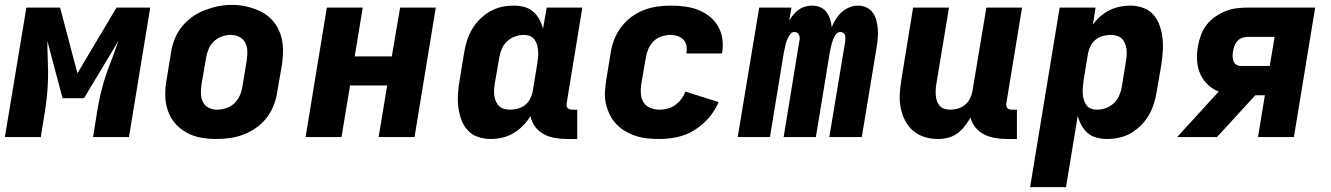

<svg xmlns="http://www.w3.org/2000/svg" viewBox="-30 -561 5450 786"><path d="M-10 0 78 -530H216L287 -261L447 -530H585L498 0H351L368 -106Q376 -156 389 -204.5Q402 -253 421 -301L434 -335Q439 -350 444.5 -365Q450 -380 455 -394L314 -159H226L164 -393Q164 -379 164 -364.5Q164 -350 165 -336L166 -300Q168 -252 165 -203Q162 -154 154 -106L137 0Z M856 8Q824 8 792.5 2.5Q761 -3 734 -18Q707 -33 687 -56Q667 -79 657 -108.5Q647 -138 646.5 -170.5Q646 -203 652 -235L670 -345Q674 -373 684.5 -400Q695 -427 713.5 -450.5Q732 -474 756.5 -491.5Q781 -509 808.5 -519.5Q836 -530 863.5 -535.5Q891 -541 920 -541Q952 -541 983 -533.5Q1014 -526 1041 -512Q1068 -498 1088 -474.5Q1108 -451 1118 -421.5Q1128 -392 1128.5 -359.5Q1129 -327 1124 -295L1105 -185Q1101 -157 1090.5 -130Q1080 -103 1062 -79.5Q1044 -56 1019.5 -38.5Q995 -21 967.5 -10.5Q940 0 912 4Q884 8 856 8ZM859 -112Q877 -112 895.5 -118Q914 -124 928.5 -137.5Q943 -151 951 -168.5Q959 -186 962 -204L980 -314Q983 -333 982.5 -352Q982 -371 974 -386.5Q966 -402 949.5 -410Q933 -418 914 -418Q896 -418 878 -411.5Q860 -405 846 -392Q832 -379 824.5 -361.5Q817 -344 814 -326L795 -216Q792 -197 792.5 -178.5Q793 -160 800.5 -144Q808 -128 824 -120Q840 -112 859 -112Z M1221 0 1308 -530H1455L1422 -330H1574L1608 -530H1754L1667 0H1520L1555 -211H1403L1368 0Z M1978 8Q1951 8 1925.5 -1Q1900 -10 1883 -29.5Q1866 -49 1857.5 -74Q1849 -99 1846 -125.5Q1843 -152 1845 -180Q1847 -208 1852 -235L1870 -345Q1874 -370 1881.5 -394Q1889 -418 1902 -440.5Q1915 -463 1934 -482Q1953 -501 1975.5 -514Q1998 -527 2023 -532.5Q2048 -538 2073 -538Q2095 -538 2116 -532.5Q2137 -527 2152.5 -513.5Q2168 -500 2178 -481.5Q2188 -463 2193 -443L2208 -530H2354L2290 -140Q2289 -134 2289.5 -128.5Q2290 -123 2293.5 -119Q2297 -115 2302.5 -113.5Q2308 -112 2313 -112H2333V8H2293Q2268 8 2243 4Q2218 0 2196.5 -11.5Q2175 -23 2160.5 -42.5Q2146 -62 2142 -86Q2129 -65 2111 -46.5Q2093 -28 2071.5 -15.5Q2050 -3 2026 2.5Q2002 8 1978 8ZM2059 -112Q2075 -112 2091 -116.5Q2107 -121 2120 -131.5Q2133 -142 2140.5 -157Q2148 -172 2151 -188L2169 -298Q2171 -311 2172.5 -324.5Q2174 -338 2173 -351Q2172 -364 2169 -376Q2166 -388 2158.5 -398.5Q2151 -409 2139.5 -413.5Q2128 -418 2114 -418Q2096 -418 2078 -411.5Q2060 -405 2046 -392Q2032 -379 2024.5 -361.5Q2017 -344 2014 -326L1995 -216Q1993 -203 1992.5 -190.5Q1992 -178 1994 -166.5Q1996 -155 2001 -144Q2006 -133 2014.5 -125.5Q2023 -118 2034.5 -115Q2046 -112 2059 -112Z M2671 8Q2645 8 2620.5 5.5Q2596 3 2573 -4.5Q2550 -12 2529.5 -24Q2509 -36 2493 -53Q2477 -70 2466.5 -91Q2456 -112 2450.5 -136Q2445 -160 2446.5 -185Q2448 -210 2452 -235L2470 -345Q2474 -373 2484.5 -399.5Q2495 -426 2512.5 -449.5Q2530 -473 2554 -491Q2578 -509 2605 -519.5Q2632 -530 2659.5 -534Q2687 -538 2715 -538Q2744 -538 2772 -534.5Q2800 -531 2825.5 -521.5Q2851 -512 2872.5 -495.5Q2894 -479 2908 -456Q2922 -433 2926.5 -405Q2931 -377 2927 -349Q2926 -347 2926 -345.5Q2926 -344 2925 -342H2780Q2780 -342 2780 -343Q2780 -344 2780 -344Q2783 -359 2780 -374Q2777 -389 2767.5 -399Q2758 -409 2744 -413.5Q2730 -418 2715 -418Q2697 -418 2678.5 -412Q2660 -406 2646 -392.5Q2632 -379 2624.5 -361.5Q2617 -344 2614 -326L2595 -216Q2592 -196 2593.5 -176.5Q2595 -157 2605 -141.5Q2615 -126 2633 -119Q2651 -112 2671 -112Q2687 -112 2703.5 -116.5Q2720 -121 2734 -131Q2748 -141 2759 -155.5Q2770 -170 2776 -186L2912 -143Q2897 -108 2871.5 -78.5Q2846 -49 2813 -28.5Q2780 -8 2743 0Q2706 8 2671 8Z M2990 0 3078 -530H3210L3201 -477Q3209 -490 3218.5 -501.5Q3228 -513 3240 -521.5Q3252 -530 3266.5 -534Q3281 -538 3294 -538Q3312 -538 3327.5 -531.5Q3343 -525 3353 -512Q3363 -499 3368 -483Q3373 -467 3375 -450Q3382 -467 3392 -483Q3402 -499 3416 -511.5Q3430 -524 3447.5 -531Q3465 -538 3482 -538Q3501 -538 3517 -530.5Q3533 -523 3543 -509Q3553 -495 3557.5 -478Q3562 -461 3563.5 -443Q3565 -425 3563.5 -406.5Q3562 -388 3559 -369L3498 0H3365L3430 -391Q3431 -398 3431 -404.5Q3431 -411 3429 -417Q3427 -423 3422 -426.5Q3417 -430 3410 -430Q3402 -430 3395.5 -424Q3389 -418 3385.5 -410.5Q3382 -403 3379 -395Q3376 -387 3374 -379Q3372 -371 3370.5 -363Q3369 -355 3367 -347L3310 0H3178L3242 -391Q3244 -398 3244 -404.5Q3244 -411 3241.5 -417Q3239 -423 3234 -426.5Q3229 -430 3222 -430Q3214 -430 3208 -424Q3202 -418 3198 -410.5Q3194 -403 3191 -395Q3188 -387 3186 -379Q3184 -371 3182.5 -363Q3181 -355 3179 -347L3122 0Z M3810 8Q3781 8 3754 -0.5Q3727 -9 3707 -26.5Q3687 -44 3674.5 -69Q3662 -94 3657 -121Q3652 -148 3653.5 -177Q3655 -206 3660 -235L3708 -530H3855L3803 -216Q3801 -204 3800.5 -192Q3800 -180 3801 -168.5Q3802 -157 3806 -146Q3810 -135 3817.5 -127Q3825 -119 3836.5 -115.5Q3848 -112 3860 -112Q3876 -112 3891.5 -116.5Q3907 -121 3920 -131.5Q3933 -142 3940.5 -157Q3948 -172 3951 -188L4008 -530H4154L4090 -140Q4089 -134 4089.5 -128.5Q4090 -123 4093.5 -119Q4097 -115 4102.5 -113.5Q4108 -112 4113 -112H4133V8H4093Q4069 8 4044.5 4Q4020 0 3999 -10.5Q3978 -21 3963.5 -39Q3949 -57 3943 -80Q3933 -62 3919.5 -44.5Q3906 -27 3888.5 -14.5Q3871 -2 3850.5 3Q3830 8 3810 8Z M4187 205 4308 -530H4455L4444 -460Q4444 -460 4444 -460Q4444 -460 4444 -460Q4457 -479 4474.5 -494Q4492 -509 4512 -519Q4532 -529 4553.5 -533.5Q4575 -538 4597 -538Q4624 -538 4649.5 -529Q4675 -520 4692 -500.5Q4709 -481 4717.5 -456Q4726 -431 4729 -404.5Q4732 -378 4730 -350Q4728 -322 4724 -295L4705 -185Q4701 -160 4693.5 -136Q4686 -112 4673 -89.5Q4660 -67 4641 -48Q4622 -29 4599.5 -16Q4577 -3 4552 2.5Q4527 8 4502 8Q4480 8 4459 2.5Q4438 -3 4422.5 -16.5Q4407 -30 4397 -48.5Q4387 -67 4382 -87L4334 205ZM4461 -112Q4479 -112 4497 -118.5Q4515 -125 4529 -138Q4543 -151 4551 -168.5Q4559 -186 4562 -204L4580 -314Q4582 -327 4582.5 -339.5Q4583 -352 4581 -363.5Q4579 -375 4574 -386Q4569 -397 4560.5 -404.5Q4552 -412 4540.5 -415Q4529 -418 4516 -418Q4500 -418 4484 -413.5Q4468 -409 4455 -398.5Q4442 -388 4434.5 -373Q4427 -358 4424 -342L4406 -232Q4404 -219 4403 -205.5Q4402 -192 4402.5 -179Q4403 -166 4406.5 -154Q4410 -142 4417 -131.5Q4424 -121 4435.5 -116.5Q4447 -112 4461 -112Z M4789 0 4959 -186Q4934 -196 4914 -215Q4894 -234 4883 -259.5Q4872 -285 4870.5 -313.5Q4869 -342 4874 -371Q4878 -394 4886 -416.5Q4894 -439 4908.5 -458Q4923 -477 4943.5 -491.5Q4964 -506 4986 -515Q5008 -524 5031 -527Q5054 -530 5077 -530H5354L5267 0H5120L5148 -171H5109L4952 0ZM5048 -291H5168L5188 -410H5077Q5066 -410 5055 -406Q5044 -402 5036 -393.5Q5028 -385 5024 -374.5Q5020 -364 5018 -353Q5016 -343 5016 -332.5Q5016 -322 5019 -312.5Q5022 -303 5030 -297Q5038 -291 5048 -291Z"/></svg>

Font: Iosevka Curly Heavy Extended
Style: Italic
Weight: 900
Width: 7
Italic angle: -9°
Monospace: yes
Designer: Belleve Invis
Foundry: Belleve Invis
Version: Version 11.1.0; ttfautohint (v1.8.3)